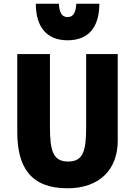

<svg xmlns="http://www.w3.org/2000/svg" viewBox="-20 -991 726 1034"><path d="M344 -774C232 -774 173 -845 173 -971H297C300 -926 311 -899 344 -899C377 -899 388 -926 391 -971H515C515 -845 457 -774 344 -774ZM614 -233C614 -79 517 23 343 23C146 23 73 -90 73 -280V-700H249V-308C249 -180 265 -121 347 -121C430 -121 444 -182 444 -308V-700H614Z"/></svg>

Font: Repo ExtraBold
Style: Bold
Weight: 700
Designer: Stefan Peev
Foundry: Context Ltd
Version: Version 1.502